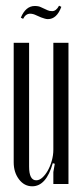

<svg xmlns="http://www.w3.org/2000/svg" viewBox="-20 -646 291 673"><path d="M165 -74Q142 7 93 7Q65 7 46.5 -17.5Q28 -42 28 -77V-496H82V-62Q82 -14 107 -14Q118 -14 128.5 -23.5Q139 -33 147.5 -48Q156 -63 161.5 -82.5Q167 -102 167 -121V-496H220V-1H167V-43L172 -72ZM61 -580 53 -584Q70 -625 102 -625Q115 -625 123 -621L147 -610Q153 -607 163 -607Q177 -607 187 -626L195 -622Q179 -579 148 -579Q142 -579 136 -581Q130 -583 124 -585L108 -592Q96 -598 86 -598Q70 -598 61 -580Z"/></svg>

Font: Moniqa Cond Heading
Style: Regular
Weight: 400
Width: 3
Designer: Rajesh Rajput
Foundry: Rajesh Rajput
Version: Version 1.000